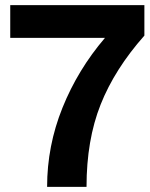

<svg xmlns="http://www.w3.org/2000/svg" viewBox="-20 -730 584 750"><path d="M164 0Q164 -160 224 -309Q284 -458 390 -582H20V-710H544V-591Q428 -460 373 -321.5Q318 -183 318 0Z"/></svg>

Font: Txt Sans
Style: Bold
Weight: 700
Designer: Open Source
Foundry: XRLN
Version: Version 1.0